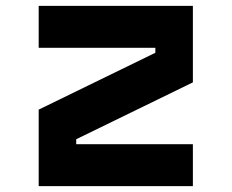

<svg xmlns="http://www.w3.org/2000/svg" viewBox="-20 -635 790 655"><path d="M112 -615H638V-354L240 -160V-143H638V0H112V-261L510 -455V-472H112Z"/></svg>

Font: Martian Mono SemiExpanded SemiExpanded
Style: Bold
Weight: 700
Width: 6
Monospace: yes
Version: Version 1.000